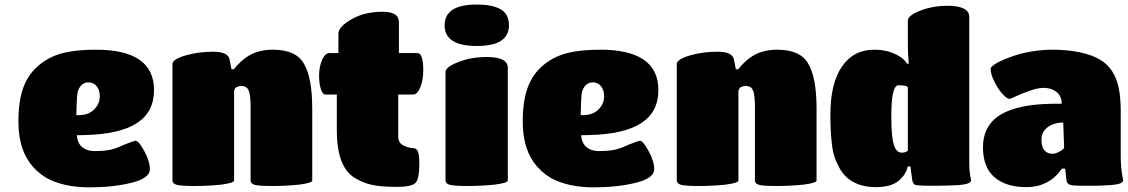

<svg xmlns="http://www.w3.org/2000/svg" viewBox="-20 -805 4907 835"><path d="M414.1 -386.2Q414.1 -414.1 399.7 -430.9Q385.3 -447.8 362.8 -446.8Q345.7 -446.3 333.7 -434.1Q321.8 -421.9 317.9 -404.8Q314 -386.7 313 -339.8L312 -304.2H321.8Q364.7 -304.2 389.4 -328.9Q414.1 -353.5 414.1 -386.2ZM353 -217.8 314 -216.8Q316.9 -181.2 338.6 -164.1Q360.4 -147 396 -147.9Q460 -147.9 500 -167Q518.1 -175.3 542 -184.1Q565.9 -192.9 568.8 -192.9Q584 -192.9 607.9 -147Q631.8 -104 631.8 -67.9Q630.4 -29.3 550.8 -9.8Q469.2 9.8 370.1 9.8Q255.4 9.8 180.2 -32.2Q93.3 -85.9 69.8 -186Q60.1 -227.1 60.1 -277.8Q60.1 -368.7 83 -428.2Q106 -487.8 154.8 -525.9Q199.2 -561 256.6 -575Q314 -588.9 397 -588.9Q649.9 -588.9 649.9 -413.1Q649.9 -318.4 575.9 -270Q502 -221.7 353 -217.8Z M1337.9 -332V-20Q1337.9 -9.3 1280.8 -2Q1223.6 3.9 1163.1 3.9Q1105.5 3.9 1087.6 -1.2Q1069.8 -6.3 1069.8 -20V-336.9Q1069.8 -394.5 1061 -412.1Q1054.2 -429.7 1032.7 -431.2Q998 -431.2 998 -404.8V-20Q998 -9.3 941.9 -2Q886.2 3.9 825.7 3.9Q768.1 3.9 749 -1.2Q730 -6.3 730 -20V-526.9Q730 -546.9 787.1 -564Q843.3 -580.1 906.7 -580.1Q970.7 -580.1 978 -547.9L986.8 -503.9H997.1Q1046.9 -565.4 1102.1 -580.1Q1130.4 -588.9 1166 -588.9Q1267.6 -588.9 1301.8 -527.8Q1337.9 -467.3 1337.9 -332Z M1518.1 -34.2Q1444.8 -84 1444.8 -237.8V-394H1395Q1383.3 -394 1375.5 -417.2Q1367.7 -440.4 1367.7 -476.1Q1367.7 -514.2 1380.6 -544.2Q1393.6 -574.2 1413.1 -574.2H1451.7V-658.2Q1451.7 -688.5 1508.8 -721.2Q1565.4 -753.9 1644 -753.9Q1714.8 -753.9 1714.8 -709V-574.2H1794.9Q1820.8 -574.2 1820.8 -499Q1820.8 -456.5 1807.9 -425.3Q1794.9 -394 1776.9 -394H1711.9V-210.9Q1711.9 -183.6 1734.9 -171.9Q1758.8 -161.1 1774.9 -161.1Q1792 -161.1 1797.9 -145Q1803.7 -128.9 1803.7 -92.8Q1803.7 -24.9 1786.1 -8.8Q1768.1 7.8 1704.1 7.8Q1638.2 7.8 1596.7 -1.2Q1555.2 -10.3 1518.1 -34.2Z M2188.5 -509.8V-20Q2188.5 -9.3 2130.4 -2Q2073.2 3.9 2012.7 3.9Q1955.1 3.9 1936.3 -1.2Q1917.5 -6.3 1917.5 -20V-492.2Q1917.5 -513.7 1973.6 -535.2Q2028.8 -557.1 2097.7 -557.1Q2188.5 -557.1 2188.5 -509.8ZM2052.7 -785.2Q2122.1 -785.2 2157.7 -764.4Q2193.4 -743.7 2193.4 -694.8Q2193.4 -605 2053.7 -605Q1913.6 -605 1913.6 -694.8Q1913.6 -785.2 2052.7 -785.2Z M2607.4 -386.2Q2607.4 -414.1 2593 -430.9Q2578.6 -447.8 2556.2 -446.8Q2539.1 -446.3 2527.1 -434.1Q2515.1 -421.9 2511.2 -404.8Q2507.3 -386.7 2506.3 -339.8L2505.4 -304.2H2515.1Q2558.1 -304.2 2582.8 -328.9Q2607.4 -353.5 2607.4 -386.2ZM2546.4 -217.8 2507.3 -216.8Q2510.3 -181.2 2532 -164.1Q2553.7 -147 2589.4 -147.9Q2653.3 -147.9 2693.4 -167Q2711.4 -175.3 2735.4 -184.1Q2759.3 -192.9 2762.2 -192.9Q2777.3 -192.9 2801.3 -147Q2825.2 -104 2825.2 -67.9Q2823.7 -29.3 2744.1 -9.8Q2662.6 9.8 2563.5 9.8Q2448.7 9.8 2373.5 -32.2Q2286.6 -85.9 2263.2 -186Q2253.4 -227.1 2253.4 -277.8Q2253.4 -368.7 2276.4 -428.2Q2299.3 -487.8 2348.1 -525.9Q2392.6 -561 2450 -575Q2507.3 -588.9 2590.3 -588.9Q2843.3 -588.9 2843.3 -413.1Q2843.3 -318.4 2769.3 -270Q2695.3 -221.7 2546.4 -217.8Z M3531.2 -332V-20Q3531.2 -9.3 3474.1 -2Q3417 3.9 3356.4 3.9Q3298.8 3.9 3281 -1.2Q3263.2 -6.3 3263.2 -20V-336.9Q3263.2 -394.5 3254.4 -412.1Q3247.6 -429.7 3226.1 -431.2Q3191.4 -431.2 3191.4 -404.8V-20Q3191.4 -9.3 3135.3 -2Q3079.6 3.9 3019 3.9Q2961.4 3.9 2942.4 -1.2Q2923.3 -6.3 2923.3 -20V-526.9Q2923.3 -546.9 2980.5 -564Q3036.6 -580.1 3100.1 -580.1Q3164.1 -580.1 3171.4 -547.9L3180.2 -503.9H3190.4Q3240.2 -565.4 3295.4 -580.1Q3323.7 -588.9 3359.4 -588.9Q3460.9 -588.9 3495.1 -527.8Q3531.2 -467.3 3531.2 -332Z M3901.4 -141.1Q3919.4 -141.1 3928.2 -149.9V-423.8Q3928.2 -434.1 3887.2 -434.1Q3855 -434.1 3856.4 -291Q3856.4 -210.4 3867.2 -175.8Q3877.9 -141.1 3901.4 -141.1ZM4195.3 -733.9V-91.8Q4195.3 -68.4 4198.2 -48.8Q4198.7 -44.4 4200.9 -33.7Q4203.1 -22.9 4203.1 -21Q4203.1 -4.4 4149.4 0Q4096.7 2.9 4041 2.9Q3989.7 2.9 3972.2 1Q3960 0.5 3954.8 -4.9Q3949.7 -10.3 3947.3 -21L3939.5 -81.1H3928.2Q3919.4 -46.4 3892.1 -22Q3858.4 8.8 3789.1 8.8Q3732.9 8.8 3693.1 -12.5Q3653.3 -33.7 3632.3 -71.8Q3616.7 -100.1 3608.6 -124.8Q3600.6 -149.4 3597.2 -184.1Q3591.3 -236.8 3591.3 -305.2Q3591.3 -442.4 3641.6 -515.6Q3691.9 -588.9 3782.2 -588.9Q3842.3 -588.9 3888.2 -562Q3910.6 -549.8 3925.3 -527.8H3932.1Q3928.2 -575.7 3928.2 -611.8V-715.8Q3928.2 -737.3 3982.4 -758.8Q4036.1 -779.8 4101.1 -779.8Q4168.5 -779.8 4188.5 -753.9Q4195.3 -744.1 4195.3 -733.9Z M4442.9 8.8Q4355 8.8 4304.9 -34.2Q4254.9 -77.1 4254.9 -165Q4254.9 -207 4270 -239.3Q4285.2 -271.5 4312.3 -293Q4339.4 -314.5 4380.1 -328.4Q4420.9 -342.3 4469.5 -348.1Q4518.1 -354 4579.1 -354H4597.2Q4597.2 -387.7 4574.5 -405.3Q4551.8 -422.9 4519 -422.9Q4494.1 -422.9 4459.7 -410.9Q4425.3 -398.9 4399.7 -387Q4374 -375 4371.1 -375Q4358.4 -375 4338.6 -397.7Q4318.8 -420.4 4303.5 -451.9Q4288.1 -483.4 4288.1 -505.9Q4288.1 -512.2 4301.5 -522.2Q4314.9 -532.2 4340.8 -543.7Q4366.7 -555.2 4398.9 -565.4Q4431.2 -575.7 4473.6 -582.3Q4516.1 -588.9 4558.1 -588.9Q4619.6 -588.9 4674.3 -578.1Q4727.1 -566.9 4762.2 -546.6Q4797.4 -526.4 4817.4 -494.1Q4837.4 -461.9 4845.5 -421.9Q4853.5 -381.8 4854 -325.2V-129.9Q4854 -101.6 4856 -77.1Q4857.4 -64 4859.4 -50.5Q4861.3 -37.1 4862.8 -29.8Q4864.3 -22.5 4864.3 -21Q4864.3 -12.7 4851.1 -7.3Q4837.9 -2 4809.8 0Q4781.7 2 4762 2.4Q4742.2 2.9 4706.1 2.9Q4662.1 2.9 4646.7 1.2Q4631.3 -0.5 4625 -6.1Q4618.7 -11.7 4617.2 -27.8L4612.3 -71.8H4598.1Q4543 8.8 4442.9 8.8ZM4607.9 -162.1 4604 -272Q4564 -272 4536.6 -252Q4509.3 -231.9 4509.3 -196.8Q4509.3 -166 4522.2 -151.1Q4535.2 -136.2 4557.1 -136.2Q4567.9 -136.2 4580.6 -142.1Q4593.3 -147.9 4600.6 -154.1Q4607.9 -160.2 4607.9 -162.1Z"/></svg>

Font: GGS TheRock Black
Style: Regular
Weight: 900
Designer: Rodrigo Fuenzalida (2012); Goodgame Studios (2014)
Foundry: Rodrigo Fuenzalida,2012;  GGS,2014
Version: Version 1.002 | FøM Mod